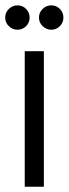

<svg xmlns="http://www.w3.org/2000/svg" viewBox="-43 -711 262 731"><path d="M152.2 -597.8Q133.2 -597.8 119.3 -611.4Q105.4 -625 105.4 -644Q105.4 -663.4 119.3 -677Q133.2 -690.6 152.2 -690.6Q171.6 -690.6 185 -677Q198.4 -663.4 198.4 -644Q198.4 -625 185 -611.4Q171.6 -597.8 152.2 -597.8ZM23.6 -597.8Q4.6 -597.8 -9.3 -611.4Q-23.2 -625 -23.2 -644Q-23.2 -663.4 -9.3 -677Q4.6 -690.6 23.6 -690.6Q43 -690.6 56.4 -677Q69.8 -663.4 69.8 -644Q69.8 -625 56.4 -611.4Q43 -597.8 23.6 -597.8ZM51.2 0V-516H124V0Z"/></svg>

Font: Stick No Bills ExtraLight
Style: Regular
Weight: 200
Designer: Kosala Senevirathne, Siva Puranthara, Lasantha Premarathna, Tharique Azeez
Foundry: mooniak
Version: Version 2.000